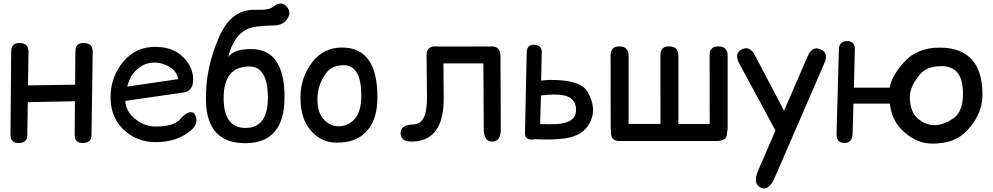

<svg xmlns="http://www.w3.org/2000/svg" viewBox="-20 -780 5598 1082"><path d="M90.8 -537.6Q141.1 -536.6 140.6 -489.7L137.7 -298.8Q270.5 -300.8 403.3 -302.7L404.8 -491.7Q405.3 -538.6 452.6 -537.6Q502.9 -536.6 502.4 -489.7L495.6 -18.1Q495.1 27.8 441.9 25.9Q400.4 24.4 400.9 -22L402.3 -209.5L136.7 -204.1Q135.3 -111.3 133.8 -18.1Q133.3 27.8 80.1 25.9Q38.6 24.4 39.1 -22L43 -491.7Q43.5 -538.6 90.8 -537.6Z M686 -211.4Q688.5 -156.2 735.8 -114.7Q790.5 -66.4 858.9 -66.9Q958.5 -67.9 992.7 -106Q1025.4 -142.6 1046.4 -147Q1069.8 -151.9 1079.6 -132.3Q1102.5 -86.9 1058.1 -47.4Q980 22 853 21Q759.8 20 689.9 -37.6Q603 -108.9 603 -231Q603 -331.5 657.7 -410.2Q726.1 -508.3 834.5 -515.1Q947.3 -522 1010.7 -459.5Q1070.8 -400.9 1068.4 -326.2Q1066.4 -266.1 1014.2 -258.8ZM696.8 -292 983.9 -334Q976.6 -376.5 939.5 -400.4Q896.5 -427.7 848.1 -427.2Q780.8 -427.2 731.9 -367.2Q710.4 -340.3 696.8 -292Z M1214.8 -571.8Q1283.7 -730 1420.4 -724.6Q1496.6 -721.7 1520 -742.2Q1561 -776.9 1593.3 -745.1Q1624.5 -713.9 1600.6 -676.3Q1576.7 -637.7 1525.9 -636.7Q1411.6 -634.8 1373.5 -616.2Q1294.4 -578.1 1266.6 -458.5Q1299.3 -504.9 1397.9 -503.4Q1583.5 -501.5 1583.5 -232.4Q1583.5 24.9 1365.7 26.9Q1145.5 28.8 1140.6 -211.9Q1136.2 -393.6 1214.8 -571.8ZM1385.7 -405.3Q1240.2 -405.3 1240.2 -228Q1240.2 -59.1 1363.3 -59.1Q1489.3 -59.1 1489.7 -228Q1489.3 -405.3 1385.7 -405.3Z M1913.6 -412.6Q1849.6 -411.1 1817.9 -368.2Q1769 -301.8 1769 -222.2Q1769 -145.5 1804.2 -107.4Q1840.3 -68.4 1887.2 -68.4Q1940.4 -68.4 1977.1 -107.4Q2015.6 -148.9 2016.1 -240.7Q2016.6 -414.6 1913.6 -412.6ZM1909.7 -512.2Q2107.4 -510.7 2106.9 -231Q2106.4 -111.8 2054.2 -49.8Q1995.6 24.9 1875.5 23.9Q1788.6 23.4 1728 -48.3Q1673.3 -113.3 1673.3 -231Q1673.3 -342.3 1738.8 -428.2Q1803.2 -513.2 1909.7 -512.2Z M2752 -518.6Q2800.8 -517.1 2800.3 -465.8L2802.2 -51.3Q2802.7 18.6 2752.4 17.6Q2706.5 17.1 2706.1 -52.7L2704.1 -422.9H2479L2480.5 -229.5Q2482.4 13.2 2304.7 17.6Q2244.1 19 2238.3 -20.5Q2229.5 -77.1 2311.5 -79.1Q2387.7 -81.1 2386.2 -231L2383.8 -468.8Q2383.3 -520 2436.5 -518.6Q2441.4 -518.6 2445.3 -517.6Q2586.4 -517.6 2728 -518.1Q2732.9 -518.1 2737.8 -517.6Q2744.6 -518.6 2752 -518.6Z M2974.1 6.3Q2937.5 6.3 2938.5 -31.2L2948.2 -483.4Q2949.2 -526.9 2985.8 -527.8Q3033.7 -528.8 3033.2 -484.4L3029.3 -325.7Q3060.1 -329.6 3079.6 -329.6Q3252.4 -330.6 3290.5 -263.2Q3346.2 -168.5 3304.2 -88.4Q3266.1 -14.2 3162.6 0Q3093.3 9.8 2991.2 4.4Q2983.9 6.3 2974.1 6.3ZM3023.9 -80.6Q3081.5 -79.6 3112.8 -80.6Q3225.1 -86.4 3226.1 -157.7Q3228 -217.8 3174.3 -237.8Q3131.3 -253.9 3028.3 -242.2Z M4030.8 -518.6Q4080.6 -517.1 4080.6 -465.8V-63Q4080.6 -44.9 4077.1 -31.2Q4079.1 14.6 4017.1 14.6H3469.7Q3419.9 14.6 3422.9 -39.6Q3422.9 -40.5 3422.9 -42Q3421.4 -52.2 3421.4 -64.5L3420.9 -468.8Q3420.9 -520 3472.7 -518.6Q3522.5 -517.1 3522.5 -465.8V-81.5Q3612.3 -81.5 3702.1 -81.5L3701.7 -468.8Q3701.7 -520 3753.4 -518.6Q3803.2 -517.1 3803.2 -465.8V-81.1H3979.5Q3979.5 -274.9 3979 -468.8Q3979 -520 4030.8 -518.6Z M4604 -502.4Q4650.9 -482.4 4626 -424.8L4347.2 218.3Q4313.5 296.4 4270.5 278.8Q4219.2 257.8 4252.9 180.2L4350.1 -44.4L4147 -420.4Q4115.7 -478 4158.7 -501Q4204.1 -525.4 4234.9 -467.3L4398.4 -156.2L4532.2 -464.4Q4557.1 -522 4604 -502.4Z M5277.8 -511.7Q5517.6 -509.8 5516.6 -243.7Q5516.1 -132.8 5425.3 -39.6Q5358.4 29.3 5236.3 29.3Q5137.2 29.3 5058.1 -52.2Q5005.4 -106.4 4994.6 -196.3H4789.6L4784.7 -26.9Q4783.2 26.4 4736.8 25.4Q4692.4 24.4 4694.3 -27.8L4707.5 -502.9Q4709.5 -547.9 4753.4 -548.3Q4798.8 -548.8 4797.4 -500L4792 -286.1H4994.6Q5001.5 -345.7 5070.8 -425.8Q5146 -512.7 5277.8 -511.7ZM5282.7 -407.2Q5202.6 -405.8 5166.5 -363.3Q5107.4 -293.5 5107.4 -234.4Q5107.4 -153.3 5150.4 -113.8Q5192.4 -74.7 5246.1 -74.7Q5299.3 -74.7 5356 -115.7Q5406.7 -152.8 5406.7 -253.9Q5406.7 -409.7 5282.7 -407.2Z"/></svg>

Font: Comic Relief LRS
Style: Regular
Weight: 400
Designer: Jeff Davis
Foundry: Loudifier
Version: Version 1.0